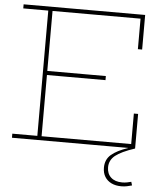

<svg xmlns="http://www.w3.org/2000/svg" viewBox="-62 -806 904 1078"><g transform="rotate(5 389.5 -267.0)"><path d="M522 -391V-368H181V-391ZM697 -195H721V0H27V-23H168V-729H27V-752H712V-557H688V-729H192V-23H697ZM716 188 722 208Q709.5 211.5 694.5 214.8Q679.5 218 662 218Q630 218 606.2 206.5Q582.5 195 569.2 173.5Q556 152 556 122Q556 76 588.2 48.5Q620.5 21 681 1V-9L721 0Q644 25.5 611.5 51.8Q579 78 579 118Q579 154 601.8 175Q624.5 196 665 196Q679.5 196 692.2 193.5Q705 191 716 188Z"/></g></svg>

Font: Hepta Slab ExtraLight
Style: Regular
Weight: 200
Designer: Michael LaGattuta
Foundry: Michael LaGattuta
Version: Version 1.100